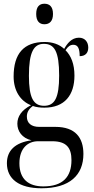

<svg xmlns="http://www.w3.org/2000/svg" viewBox="-20 -770 502 1029"><path d="M218 -640C245 -640 264 -656 264 -695C264 -735 245 -750 218 -750C192 -750 174 -735 174 -695C174 -656 192 -640 218 -640ZM202 239C354 239 427 168 427 55C427 -32 384 -90 277 -90H190C148 -90 124 -110 124 -145C124 -166 132 -184 156 -202C175 -195 197 -193 218 -193C327 -193 379 -261 379 -365C379 -427 361 -471 331 -501C345 -522 357 -530 373 -530C397 -530 407 -511 407 -469C439 -469 453 -488 453 -515C453 -544 436 -568 403 -568C363 -568 339 -535 324 -508C297 -533 261 -545 219 -545C108 -545 53 -483 53 -360C53 -283 90 -228 146 -206C95 -180 73 -145 73 -107C73 -68 97 -30 149 -18C61 -6 17 37 17 105C17 189 82 239 202 239ZM216 -203C159 -203 135 -246 135 -364C135 -491 161 -535 215 -535C272 -535 297 -494 297 -365C297 -245 273 -203 216 -203ZM212 229C133 229 84 190 84 105C84 25 129 -13 184 -13H260C336 -13 363 22 363 88C363 178 317 229 212 229Z"/></svg>

Font: Noto Serif Display Condensed
Style: Regular
Weight: 400
Width: 3
Designer: Monotype Design Team
Foundry: Monotype Imaging Inc.
Version: Version 2.009